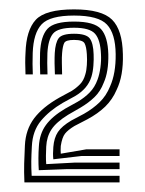

<svg xmlns="http://www.w3.org/2000/svg" viewBox="-20 -824 306 405"><path d="M92.5 -488Q91.2 -498.8 92.5 -514Q94 -533.2 102.2 -545.6Q110.5 -558 130.5 -569.8L157.2 -584Q176.2 -594.8 190.2 -608.4Q204.2 -622 212.2 -641.8Q224.5 -669.2 224 -709.8Q223.5 -753.2 205.6 -772.2Q187.8 -791.2 136.2 -791.2Q85.5 -791.2 68 -772.9Q50.5 -754.5 49 -712.2Q48.2 -688.5 49.2 -667H33.8Q33.2 -680 33.2 -691.5Q33.2 -703 33.8 -712.2Q35.2 -760.5 55.6 -782.4Q76 -804.2 136.2 -804.2Q194.5 -804.2 216.4 -782.5Q238.2 -760.8 239.2 -709.8Q240.5 -664.2 226 -634.5Q217.2 -614 201.9 -599.1Q186.5 -584.2 164 -572.2L137 -558.2Q123.2 -549.8 117.1 -542Q111 -534.2 108.2 -516.2Q107.8 -512.8 107.9 -507.6Q108 -502.5 108.2 -499.8L162 -509H232.2V-495H152.5ZM61.8 -465Q60.2 -490.2 62 -515.5Q63.5 -542 76.8 -560.2Q90 -578.5 117.5 -594.8L144 -609.5Q158.5 -618 169.2 -629Q180 -640 185.8 -656.2Q189.8 -666.8 191.8 -681.5Q193.8 -696.2 193 -709.5Q191.8 -740 180.5 -752.8Q169.2 -765.5 136.2 -765.5Q102 -765.5 91.8 -753Q81.5 -740.5 80 -712Q79.2 -692.8 80.2 -667H64.8Q64.2 -678.8 64.2 -690.5Q64.2 -702.2 64.5 -712.2Q66 -747.8 80 -763.1Q94 -778.5 136.2 -778.5Q179 -778.5 193.2 -762.5Q207.5 -746.5 208.5 -709.5Q209.2 -672.5 198.8 -649.5Q191.8 -631.2 179.4 -619.2Q167 -607.2 150.2 -597.2L123.5 -581.8Q98.8 -566.5 88.6 -551Q78.5 -535.5 77.5 -514.8Q77 -504.5 76.9 -495.4Q76.8 -486.2 77.5 -477.8L137.5 -481H232.2V-467.2H119.8ZM31.5 -439.2Q30.5 -462 31 -479.2Q31.5 -496.5 32.5 -516.8Q34 -550.5 52 -574.4Q70 -598.2 105 -618L131.2 -632.2Q141.2 -638.5 148.9 -646.4Q156.5 -654.2 160 -667.2Q162.5 -675.2 163.2 -686.9Q164 -698.5 163.2 -709.5Q162.2 -725.5 158.4 -732.6Q154.5 -739.8 136.2 -739.8Q118.8 -739.8 115.5 -733.4Q112.2 -727 111 -712Q110.2 -703.2 110.5 -691.2Q110.8 -679.2 111 -667H95.8Q95.2 -677.2 95.1 -690.5Q95 -703.8 95.5 -712Q96.8 -733.8 103.6 -743.2Q110.5 -752.8 136.2 -752.8Q162 -752.8 169.4 -742.8Q176.8 -732.8 177.5 -709.2Q178 -699 177 -685.6Q176 -672.2 172.8 -662Q165.2 -637 138.2 -621.2L112 -606.8Q84.2 -590.5 66.5 -569.4Q48.8 -548.2 47.2 -515.5Q46.2 -498 46 -483.8Q45.8 -469.5 46.8 -453.2H232.2V-439.2Z"/></svg>

Font: Big Shoulders Inline Display
Style: Bold
Weight: 700
Designer: Patric King
Foundry: XO Type Co
Version: Version 1.000